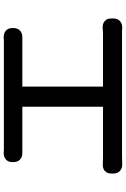

<svg xmlns="http://www.w3.org/2000/svg" viewBox="159 -876 682 1040"><g transform="rotate(-90 500.0 -356.0)"><path d="M80 -94Q80 -117 94.5 -129.5Q109 -142 131 -140Q140 -140 150 -139.5Q160 -139 173 -139H442V-576H231Q215 -576 210 -576Q205 -576 194 -576Q171 -575 156.5 -588Q142 -601 142 -624V-630Q142 -653 156.5 -665.5Q171 -678 194 -677Q205 -676 209.5 -676Q214 -676 231 -676H778Q789 -676 798.5 -676Q808 -676 816 -677Q839 -678 853.5 -665.5Q868 -653 868 -630V-624Q868 -601 853.5 -588Q839 -575 816 -576Q807 -576 803.5 -576Q800 -576 778 -576H551V-139H833Q841 -139 850.5 -139.5Q860 -140 869 -141Q892 -142 906 -129.5Q920 -117 920 -94V-83Q920 -60 905.5 -47Q891 -34 868 -35Q861 -36 851 -36Q841 -36 833 -36H173Q160 -36 150 -35.5Q140 -35 132 -35Q109 -34 94.5 -47Q80 -60 80 -83Z"/></g></svg>

Font: Chiron GoRound TC M
Style: Regular
Weight: 500
Designer: Ryoko NISHIZUKA 西塚涼子 (kana, bopomofo & ideographs); Paul D. Hunt (Latin, Greek & Cyrillic); Sandoll Communications 산돌커뮤니
Foundry: Adobe
Version: Version 1.000;hotconv 1.1.1;makeotfexe 2.6.0